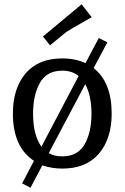

<svg xmlns="http://www.w3.org/2000/svg" viewBox="-20 -775 580 894"><path d="M122 99 83 79 138 -26Q40 -91 40 -246Q40 -364 99.5 -433.5Q159 -503 270 -503Q331 -503 378 -481L440 -598L480 -578L416 -458Q500 -392 500 -246Q500 -129 440.5 -59.5Q381 10 270 10Q222 10 177 -5ZM134 -246Q134 -145 173 -92L346 -421Q316 -446 270 -446Q198 -446 166 -389.5Q134 -333 134 -246ZM406 -246Q406 -329 377 -383L207 -62Q232 -47 270 -47Q342 -47 374 -103Q406 -159 406 -246ZM360 -755 407 -695Q301 -635 286 -624L213 -564L180 -605Z"/></svg>

Font: Andada
Style: Regular
Weight: 400
Designer: Carolina Giovagnoli
Foundry: Carolina Giovagnoli
Version: Version 1.003